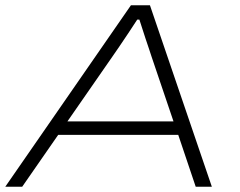

<svg xmlns="http://www.w3.org/2000/svg" viewBox="-25 -706 907 726"><path d="M-5 0 470 -686H542L776 0H715L649 -196H195L59 0ZM230 -247H631L548 -492Q544 -505 538 -522.5Q532 -540 525.5 -559.5Q519 -579 513 -598Q507 -617 502 -632H494Q479 -609 460.5 -581Q442 -553 425.5 -529Q409 -505 400 -492Z"/></svg>

Font: Archivo Expanded Thin
Style: Italic
Weight: 250
Width: 7
Italic angle: -10°
Designer: Hector Gatti
Foundry: Omnibus-Type
Version: Version 2.001